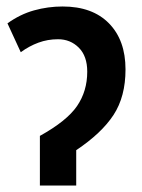

<svg xmlns="http://www.w3.org/2000/svg" viewBox="-20 -572 439 592"><path d="M173 -552Q265 -552 316 -500Q367 -448 367 -358Q367 -274 330 -217.5Q293 -161 215 -109V0H103V-153Q186 -199 217.5 -245Q249 -291 249 -351Q249 -399 223 -425Q197 -451 159 -451Q127 -451 98.5 -440.5Q70 -430 44 -411L3 -500Q42 -528 85 -540Q128 -552 173 -552Z"/></svg>

Font: Noto Sans Condensed SemiBold
Style: Regular
Weight: 600
Width: 3
Designer: Monotype Design Team
Foundry: Monotype Imaging Inc.
Version: Version 2.013; ttfautohint (v1.8.4.7-5d5b)